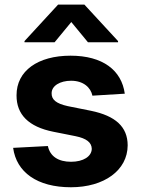

<svg xmlns="http://www.w3.org/2000/svg" viewBox="-20 -791 602 822"><path d="M514.2 -389.9C500.7 -490.4 419.7 -552.6 282 -552.6C142.4 -552.6 50.4 -487.9 50.8 -382.8C50.4 -301.1 101.9 -248.2 208.5 -226.9L302.9 -208.1C350.5 -198.5 372.2 -181.1 372.9 -153.8C372.2 -121.4 337 -98.4 284.1 -98.4C230.1 -98.4 194.2 -121.4 185 -165.8L36.2 -158C50.4 -53.6 139.2 10.7 283.7 10.7C425.1 10.7 526.3 -61.4 526.6 -169C526.3 -247.9 474.8 -295.1 369 -316.8L270.2 -336.6C219.5 -347.7 200.6 -365.1 201 -391.3C200.6 -424 237.6 -445.3 284.4 -445.3C337 -445.3 368.3 -416.5 375.7 -381.4ZM213.8 -610.1 285.2 -696.7 356.5 -610.1H485.4V-615.1L341.3 -771.3H228.7L84.9 -615.1V-610.1Z"/></svg>

Font: Karasuma Gothic
Style: Bold
Weight: 700
Designer: Rasmus Andersson / Ryoko Nishizuka
Foundry: Genbu
Version: Version 1.00